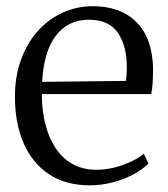

<svg xmlns="http://www.w3.org/2000/svg" viewBox="-20 -572 528 604"><path d="M262.5 11Q186.5 11 134 -24Q81.5 -59 54.2 -121.8Q27 -184.5 27 -267.5Q27 -333 46.5 -385.5Q66 -438 99.8 -475.2Q133.5 -512.5 177.8 -532.5Q222 -552.5 272 -552.5Q358.5 -552.5 408.5 -503.2Q458.5 -454 461.5 -359.5Q461.5 -330.5 460.2 -310.8Q459 -291 455.5 -276H111.5Q111.5 -228 121.8 -185Q132 -142 153 -109Q174 -76 206.5 -57Q239 -38 282.5 -38Q325.5 -38 367.8 -53.5Q410 -69 432.5 -88.5L447 -57.5Q428 -38.5 398.8 -23Q369.5 -7.5 334 1.8Q298.5 11 262.5 11ZM112.5 -314.5 376 -317.5Q377.5 -326.5 378.2 -339Q379 -351.5 379 -361Q379 -427 351 -468.5Q323 -510 259.5 -510Q226.5 -510 200.2 -497Q174 -484 155.2 -459.2Q136.5 -434.5 125.8 -398Q115 -361.5 112.5 -314.5Z"/></svg>

Font: Merriweather 60pt Light
Style: Regular
Weight: 300
Version: Version 2.100